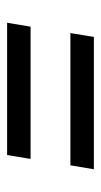

<svg xmlns="http://www.w3.org/2000/svg" viewBox="108 -610 284 540"><g transform="rotate(-90 250.0 -340.0)"><path d="M445 -396H73L84 -462H456ZM416 -218H44L55 -284H427Z"/></g></svg>

Font: Iosevka Term Curly Oblique
Style: Regular
Weight: 400
Italic angle: -9°
Designer: Belleve Invis
Foundry: Belleve Invis
Version: Version 32.3.0